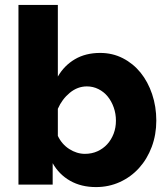

<svg xmlns="http://www.w3.org/2000/svg" viewBox="-20 -750 680 780"><path d="M370 10Q310 10 265 -15.5Q220 -41 194 -87V0H55V-730H215V-439Q241 -484 284.5 -509.5Q328 -535 387 -535Q437 -535 479 -513.5Q521 -492 551 -455Q581 -418 598 -367.5Q615 -317 615 -260Q615 -203 596.5 -153.5Q578 -104 545 -67.5Q512 -31 467 -10.5Q422 10 370 10ZM325 -125Q353 -125 376 -135.5Q399 -146 415.5 -164Q432 -182 441.5 -206.5Q451 -231 451 -260Q451 -288 442 -313.5Q433 -339 417.5 -358Q402 -377 380 -388Q358 -399 333 -399Q295 -399 263.5 -373Q232 -347 215 -308V-198Q231 -164 261.5 -144.5Q292 -125 325 -125Z"/></svg>

Font: Boldmen
Style: Bold
Weight: 700
Designer: Matt McInerney, Pablo Impallari, Rodrigo Fuenzalida
Foundry: LIVING CONCEPT
Version: Version 1.000